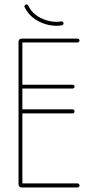

<svg xmlns="http://www.w3.org/2000/svg" viewBox="-20 -830 420 850"><path d="M323 -18Q327 -18 329.5 -15.5Q332 -13 332 -9Q332 -5 329.5 -2.5Q327 0 323 0H77Q62 0 62 -15V-644Q62 -659 77 -659H323Q327 -659 329.5 -656.5Q332 -654 332 -651Q332 -647 329.5 -644.5Q327 -642 323 -642H79V-18ZM302 -346Q305 -346 307.5 -343.5Q310 -341 310 -337Q310 -333 307.5 -330.5Q305 -328 302 -328H71Q67 -328 64.5 -330.5Q62 -333 62 -337Q62 -341 64.5 -343.5Q67 -346 71 -346ZM302 -455Q305 -455 307.5 -453Q310 -451 310 -447Q310 -443 307.5 -440.5Q305 -438 302 -438H71Q67 -438 64.5 -440.5Q62 -443 62 -447Q62 -451 64.5 -453Q67 -455 71 -455ZM105 -805Q120 -775 146 -758.5Q172 -742 200 -736.5Q228 -731 250 -735Q254 -736 257 -734Q260 -732 261 -729Q262 -725 260 -722Q258 -719 254 -718Q230 -713 198 -719Q166 -725 136 -744.5Q106 -764 89 -798Q89 -798 88.5 -798.5Q88 -799 88 -799Q88 -803 89.5 -806Q91 -809 95 -810Q98 -811 101 -809.5Q104 -808 105 -805Z"/></svg>

Font: Libertine-Super Thin
Style: Regular
Weight: 100
Designer: Bastien Sozeau
Foundry: NBR — Bastien Sozeau
Version: Version 2.003;gftools[0.9.33]